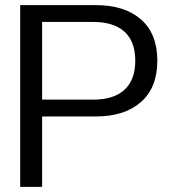

<svg xmlns="http://www.w3.org/2000/svg" viewBox="-20 -732 669 752"><path d="M596.2 -494.1Q596.2 -388.7 532 -332.3Q467.8 -275.9 356 -275.9H145V0H59.1V-711.9H356Q467.8 -711.9 532 -656Q596.2 -600.1 596.2 -494.1ZM509.8 -494.1Q509.8 -569.3 467.8 -607.7Q425.8 -646 345.2 -646H145V-341.8H345.2Q425.8 -341.8 467.8 -380.6Q509.8 -419.4 509.8 -494.1Z"/></svg>

Font: Creato Display
Style: Regular
Weight: 400
Version: Version 1.000